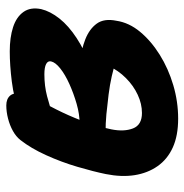

<svg xmlns="http://www.w3.org/2000/svg" viewBox="-8 -559 586 610"><g transform="rotate(-90 285.0 -254.0)"><path d="M213 19Q159 19 121.5 2Q84 -15 62 -46.5Q40 -78 33.5 -119.5Q27 -161 37 -211Q45 -250 60 -301Q75 -352 97 -400.5Q119 -449 145 -482Q156 -496 174 -506Q192 -516 213.5 -521.5Q235 -527 255 -527Q276 -527 286.5 -514.5Q297 -502 292 -474Q288 -456 274 -429.5Q260 -403 242 -367.5Q224 -332 207 -288.5Q190 -245 179 -193Q171 -153 182 -124.5Q193 -96 231 -96Q260 -96 289 -109.5Q318 -123 342 -147Q366 -171 380 -201L387 -181Q374 -186 347.5 -192Q321 -198 289.5 -202Q258 -206 227 -209Q196 -212 172 -211L197 -294Q227 -294 260 -303.5Q293 -313 323 -326.5Q353 -340 372.5 -355.5Q392 -371 395 -385Q397 -395 386.5 -400.5Q376 -406 354 -406Q317 -406 284.5 -397.5Q252 -389 225.5 -379Q199 -369 176 -366Q156 -365 144.5 -377Q133 -389 137 -411Q142 -436 165.5 -454.5Q189 -473 220 -483Q279 -503 331 -509.5Q383 -516 427 -516Q471 -516 503.5 -505.5Q536 -495 552 -472.5Q568 -450 561 -416Q554 -387 531 -358Q508 -329 469 -303.5Q430 -278 378 -258Q326 -238 263 -227L299 -297Q346 -297 389 -293Q432 -289 465 -276Q498 -263 515 -239.5Q532 -216 524 -177Q518 -137 489 -102Q460 -67 416 -39.5Q372 -12 319.5 3.5Q267 19 213 19Z"/></g></svg>

Font: Shantell Sans Light
Style: Bold Italic
Weight: 700
Italic angle: -11°
Version: Version 1.011;[c5ecc13dd]